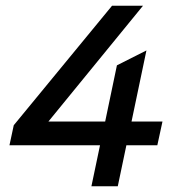

<svg xmlns="http://www.w3.org/2000/svg" viewBox="-20 -650 620 670"><path d="M299 0 329 -143H13L28 -213L371 -630H479L149 -226H347L388 -422L491 -474L439 -226H547L529 -143H421L391 0Z"/></svg>

Font: Sometype Mono Medium
Style: Italic
Weight: 500
Italic angle: -12°
Monospace: yes
Designer: Ryoichi Tsunekawa
Foundry: Dharma Type
Version: Version 1.000; ttfautohint (v1.8.3)